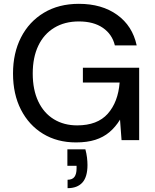

<svg xmlns="http://www.w3.org/2000/svg" viewBox="-20 -732 808 1003"><path d="M377 12Q279 12 205 -33Q131 -78 89.5 -159Q48 -240 48 -348Q48 -455 90 -537Q132 -619 209.5 -665.5Q287 -712 392 -712Q512 -712 592 -654.5Q672 -597 694 -495H580Q566 -553 517.5 -586.5Q469 -620 392 -620Q318 -620 263.5 -587Q209 -554 180 -493Q151 -432 151 -348Q151 -263 180 -202Q209 -141 261.5 -109Q314 -77 383 -77Q489 -77 543 -138Q597 -199 605 -301H413V-378H707V0H615L607 -107Q583 -68 551.5 -41.5Q520 -15 477.5 -1.5Q435 12 377 12ZM333 251V207Q358 207 369 192Q380 177 380 148V134H332V48H426Q432 70 434.5 91Q437 112 437 130Q437 192 410.5 221.5Q384 251 333 251Z"/></svg>

Font: DM Sans 10pt Medium
Style: Regular
Weight: 500
Version: Version 4.004;gftools[0.9.30]